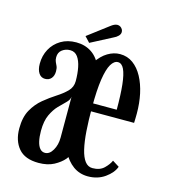

<svg xmlns="http://www.w3.org/2000/svg" viewBox="-101 -727 724 819"><g transform="rotate(15 261.5 -317.5)"><path d="M143.5 9.5Q83 9.5 54.8 -24Q26.5 -57.5 26.5 -111.5Q26.5 -161.5 44.8 -194Q63 -226.5 89.8 -248.5Q116.5 -270.5 143.5 -287.8Q170.5 -305 188.8 -323.5Q207 -342 207 -368.5Q207 -401.5 201.5 -429Q196 -456.5 183.8 -473.2Q171.5 -490 150.5 -490Q130.5 -490 115.2 -478.5Q100 -467 100 -445.5Q100 -433.5 103.8 -425.5Q107.5 -417.5 111.2 -409.5Q115 -401.5 115 -387Q115 -367.5 105 -355.8Q95 -344 77.5 -344Q60 -344 49.8 -359.2Q39.5 -374.5 39.5 -401Q39.5 -436.5 55.2 -465.5Q71 -494.5 99.8 -511.8Q128.5 -529 167.5 -529Q206.5 -529 235.8 -509.2Q265 -489.5 281.2 -449.5Q297.5 -409.5 297.5 -348V-199.5Q297.5 -159.5 292.2 -129.8Q287 -100 277.5 -78.2Q268 -56.5 255 -39.5Q238.5 -20 210.8 -5.2Q183 9.5 143.5 9.5ZM159 -39Q179 -39 193 -63Q207 -87 207 -119V-299.5Q205.5 -285.5 192 -272.5Q178.5 -259.5 161.5 -242Q144.5 -224.5 131.5 -196.8Q118.5 -169 118.5 -125.5Q118.5 -99 123 -79.5Q127.5 -60 136.5 -49.5Q145.5 -39 159 -39ZM361.5 10.5Q324.5 10.5 296.2 -10Q268 -30.5 249.2 -67.2Q230.5 -104 221.2 -154Q212 -204 212 -263Q212 -331.5 224.5 -381.8Q237 -432 258.5 -464.8Q280 -497.5 306.5 -513.2Q333 -529 360.5 -529Q393 -529 418 -510.8Q443 -492.5 460 -461Q477 -429.5 485.8 -388.8Q494.5 -348 494.5 -302.5Q494.5 -292 494.2 -281.8Q494 -271.5 493.5 -261H296V-296H407.5Q407.5 -362.5 402.8 -406.2Q398 -450 387.8 -471.8Q377.5 -493.5 360.5 -493.5Q343.5 -493.5 330.5 -471.8Q317.5 -450 310.2 -402.5Q303 -355 303 -278Q303 -221 306.2 -174.8Q309.5 -128.5 317.2 -95.8Q325 -63 338.2 -45.8Q351.5 -28.5 371.5 -28.5Q404 -28.5 422.5 -46.5Q441 -64.5 448.5 -82L478.5 -63Q468.5 -35 436.5 -12.2Q404.5 10.5 361.5 10.5ZM220 -541 197.5 -565 288 -633.5Q295 -639 302.5 -642.8Q310 -646.5 317 -646.5Q324.5 -646.5 330.2 -642.8Q336 -639 339.5 -633Q342.5 -627.5 342.5 -621.5Q342.5 -612 334.5 -603.8Q326.5 -595.5 314 -590Z"/></g></svg>

Font: Imbue Thin 10pt Medium
Style: Regular
Weight: 500
Version: Version 1.102